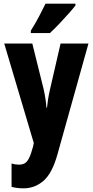

<svg xmlns="http://www.w3.org/2000/svg" viewBox="-20 -879 505 1046"><path d="M3 -642H156L218 -392Q230 -337 233 -292H236Q238 -313 241.5 -336Q245 -359 252 -390L310 -642H462L293 -38Q264 66 216.5 106.5Q169 147 109 147Q91 147 74.5 145Q58 143 43 139V12Q63 18 83 18Q102 18 115 10.5Q128 3 138.5 -18Q149 -39 160 -80L164 -100ZM391 -849Q378 -832 354 -805Q330 -778 303 -749.5Q276 -721 252 -699H148V-712Q173 -752 192.5 -789Q212 -826 228 -859H391Z"/></svg>

Font: Noto Sans Kannada UI ExtraCondensed ExtraBold
Style: Regular
Weight: 800
Width: 2
Designer: Jelle Bosma - Monotype Design Team
Foundry: Monotype Imaging Inc.
Version: Version 2.005; ttfautohint (v1.8.4.7-5d5b)